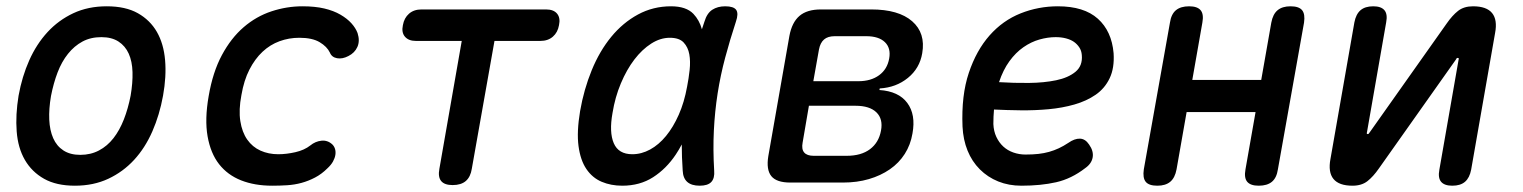

<svg xmlns="http://www.w3.org/2000/svg" viewBox="-20 -580 4840 610"><path d="M218 10Q159 10 120 -12Q81 -34 59 -72Q37 -110 33 -162.5Q29 -215 39 -276Q50 -337 73 -388.5Q96 -440 131 -478Q166 -516 213 -538Q260 -560 319 -560Q379 -560 418 -538Q457 -516 478.5 -478.5Q500 -441 504.5 -389Q509 -337 498 -276Q487 -215 464 -162.5Q441 -110 406 -72Q371 -34 324 -12Q277 10 218 10ZM235 -88Q268 -88 294.5 -102Q321 -116 340.5 -141Q360 -166 373.5 -200.5Q387 -235 395 -276Q402 -317 401 -351Q400 -385 389 -409.5Q378 -434 356.5 -448Q335 -462 302 -462Q268 -462 242 -448Q216 -434 196 -409Q176 -384 163 -350Q150 -316 142 -275Q135 -234 136.5 -200Q138 -166 149 -141Q160 -116 181.5 -102Q203 -88 235 -88Z M643 -275Q656 -351 685 -405Q714 -459 754 -493.5Q794 -528 842.5 -544Q891 -560 941 -560Q981 -560 1010.5 -553Q1040 -546 1061.5 -533.5Q1083 -521 1096.5 -506Q1110 -491 1116 -475Q1124 -450 1115.5 -431Q1107 -412 1087 -402Q1068 -392 1051 -395Q1034 -398 1028 -413Q1019 -432 995.5 -446Q972 -460 931 -460Q898 -460 868 -449Q838 -438 814 -415.5Q790 -393 772.5 -359Q755 -325 747 -278Q738 -231 743.5 -195.5Q749 -160 765.5 -136.5Q782 -113 807.5 -101.5Q833 -90 864 -90Q890 -90 918.5 -96.5Q947 -103 966 -118Q982 -131 1001.5 -133Q1021 -135 1036 -121Q1042 -115 1044.5 -106.5Q1047 -98 1045.5 -88Q1044 -78 1038 -67Q1032 -56 1020 -45Q1002 -27 981 -16Q960 -5 938 1Q916 7 892.5 8.5Q869 10 845 10Q789 10 746 -7Q703 -24 676 -58.5Q649 -93 639.5 -147Q630 -201 643 -275Z M1447 -450H1301Q1278 -450 1266.5 -463.5Q1255 -477 1260 -500Q1264 -523 1279.5 -536.5Q1295 -550 1319 -550H1715Q1739 -550 1750 -536.5Q1761 -523 1756 -500Q1752 -477 1736.5 -463.5Q1721 -450 1697 -450H1551L1479 -44Q1475 -18 1460 -5Q1445 8 1418 8Q1392 8 1381.5 -5Q1371 -18 1376 -44Z M1957 10Q1921 10 1891.5 -2.5Q1862 -15 1843 -43Q1824 -71 1818 -116Q1812 -161 1823 -227Q1835 -296 1860 -357Q1885 -418 1922 -463Q1959 -508 2007 -534Q2055 -560 2112 -560Q2160 -560 2183 -536Q2202 -516 2210 -487L2218 -511Q2226 -538 2243 -549Q2260 -560 2284 -560Q2311 -560 2319 -548.5Q2327 -537 2318 -511Q2299 -453 2284 -397Q2269 -341 2260 -283.5Q2251 -226 2248 -165.5Q2245 -105 2249 -38Q2251 -14 2240 -2Q2229 10 2203 10Q2177 10 2163.5 -2Q2150 -14 2149 -38Q2146 -81 2146 -121Q2137 -104 2127 -89Q2097 -44 2055 -17Q2013 10 1957 10ZM1989 -90Q2018 -90 2045.5 -105Q2073 -120 2096 -148Q2119 -176 2136.5 -215.5Q2154 -255 2163 -305Q2168 -330 2171 -357.5Q2174 -385 2170 -407.5Q2166 -430 2152 -445Q2138 -460 2108 -460Q2078 -460 2049 -441.5Q2020 -423 1995.5 -391Q1971 -359 1952.5 -315Q1934 -271 1926 -221Q1915 -160 1930 -125Q1945 -90 1989 -90Z M2491 0Q2447 0 2430.5 -20.5Q2414 -41 2421 -84L2488 -466Q2496 -509 2520 -529.5Q2544 -550 2588 -550H2748Q2835 -550 2878 -512.5Q2921 -475 2910 -411Q2902 -363 2864.5 -332.5Q2827 -302 2775 -299L2774 -294Q2835 -290 2862.5 -253Q2890 -216 2879 -156Q2873 -120 2854.5 -91Q2836 -62 2807 -42Q2778 -22 2740.5 -11Q2703 0 2658 0ZM2550 -244 2530 -127Q2526 -106 2535 -95.5Q2544 -85 2565 -85H2670Q2716 -85 2744 -106Q2772 -127 2779 -165Q2786 -202 2764.5 -223Q2743 -244 2698 -244ZM2632 -465Q2610 -465 2598 -454.5Q2586 -444 2582 -423L2564 -322H2707Q2747 -322 2773 -341Q2799 -360 2805 -394Q2811 -427 2791.5 -446Q2772 -465 2732 -465Z M3440 -121Q3455 -100 3451.5 -80Q3448 -60 3428 -46Q3384 -12 3335.5 -1Q3287 10 3225 10Q3185 10 3151.5 -3.5Q3118 -17 3093 -42Q3068 -67 3054 -101.5Q3040 -136 3038 -178Q3034 -277 3058 -348.5Q3082 -420 3124 -467.5Q3166 -515 3222.5 -537.5Q3279 -560 3341 -560Q3424 -560 3468 -520.5Q3512 -481 3518 -411Q3521 -364 3505.5 -331.5Q3490 -299 3461 -279Q3432 -259 3393.5 -248Q3355 -237 3311.5 -233Q3268 -229 3223.5 -229.5Q3179 -230 3138 -232Q3137 -221 3136.5 -209.5Q3136 -198 3136 -186Q3137 -163 3145.5 -145Q3154 -127 3167.5 -114.5Q3181 -102 3199.5 -95.5Q3218 -89 3238 -89Q3261 -89 3279 -91Q3297 -93 3313 -97.5Q3329 -102 3344 -109Q3359 -116 3374 -126Q3394 -140 3411 -139.5Q3428 -139 3440 -121ZM3154 -319Q3201 -316 3249 -316.5Q3297 -317 3335.5 -325Q3374 -333 3397 -352Q3420 -371 3417 -405Q3416 -419 3409 -429.5Q3402 -440 3392 -447Q3382 -454 3367 -458Q3352 -462 3334 -462Q3309 -462 3282.5 -454.5Q3256 -447 3231.5 -430Q3207 -413 3187 -385.5Q3167 -358 3154 -319Z M3657 10Q3630 10 3620 -2.5Q3610 -15 3614 -42L3697 -508Q3701 -535 3716 -547.5Q3731 -560 3758 -560Q3784 -560 3794.5 -547.5Q3805 -535 3800 -508L3768 -326H3987L4019 -508Q4024 -535 4039 -547.5Q4054 -560 4080 -560Q4107 -560 4117 -547.5Q4127 -535 4123 -508L4040 -42Q4036 -15 4021 -2.5Q4006 10 3979 10Q3953 10 3942.5 -2.5Q3932 -15 3937 -42L3969 -224H3750L3718 -42Q3713 -15 3698 -2.5Q3683 10 3657 10Z M4207 -75 4283 -509Q4288 -535 4302.5 -547.5Q4317 -560 4343 -560Q4368 -560 4378.5 -547.5Q4389 -535 4384 -509L4323 -160Q4322 -157 4322.5 -155.5Q4323 -154 4326 -154Q4328 -154 4329 -156L4332 -160L4576 -505Q4594 -531 4612.5 -545.5Q4631 -560 4660 -560Q4703 -560 4720.5 -538.5Q4738 -517 4730 -475L4654 -41Q4649 -15 4634.5 -2.5Q4620 10 4594 10Q4569 10 4558.5 -2.5Q4548 -15 4553 -41L4614 -390Q4615 -393 4614.5 -394.5Q4614 -396 4611 -396Q4609 -396 4608 -395L4605 -390L4361 -45Q4343 -19 4324.5 -4.5Q4306 10 4277 10Q4234 10 4216.5 -11.5Q4199 -33 4207 -75Z"/></svg>

Font: Maple Mono Medium
Style: Italic
Weight: 500
Italic angle: -10°
Monospace: yes
Designer: subframe7536
Version: Version 7.000